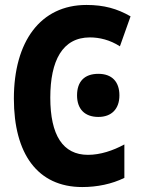

<svg xmlns="http://www.w3.org/2000/svg" viewBox="-20 -745 570 775"><path d="M312 10C372 10 431 -2 482 -27V-162C436 -137 385 -120 335 -120C234 -120 183 -199 183 -351C183 -500 232 -594 343 -594C381 -594 424 -584 464 -558L507 -679C453 -710 400 -725 329 -725C143 -725 36 -577 36 -347C36 -125 131 10 312 10ZM377 -273C431 -273 462 -306 462 -360C462 -415 432 -447 377 -447C320 -447 291 -415 291 -360C291 -305 322 -273 377 -273Z"/></svg>

Font: Noto Sans Mono Condensed ExtraBold
Style: Regular
Weight: 800
Width: 3
Designer: Monotype Design Team
Foundry: Monotype Imaging Inc.
Version: Version 2.014